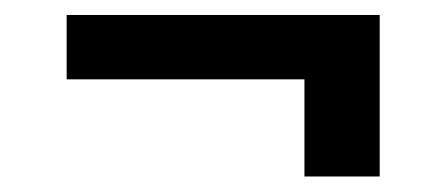

<svg xmlns="http://www.w3.org/2000/svg" viewBox="-20 -413 580 250"><path d="M66.8 -309.7H376.4V-183.2H474.4V-393.5H66.8Z"/></svg>

Font: Riot Sans 2.0
Style: Regular
Weight: 400
Designer: Rasmus Andersson
Foundry: rsms
Version: Version 3.006;hotconv 1.0.109;makeotfexe 2.5.65596